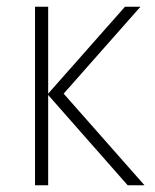

<svg xmlns="http://www.w3.org/2000/svg" viewBox="-20 -550 459 570"><path d="M351 -530H397L169 -272L409 0H359L123 -268V0H84V-530H123V-272Z"/></svg>

Font: Noto Sans Disp ExtLt
Style: Regular
Weight: 200
Designer: Monotype Design Team
Foundry: Monotype Imaging Inc.
Version: Version 2.000;GOOG;noto-source:20170915:90ef993387c0